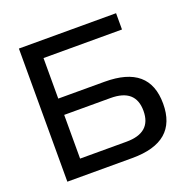

<svg xmlns="http://www.w3.org/2000/svg" viewBox="-120 -789 905 908"><g transform="rotate(-20 332.5 -335.0)"><path d="M68 0H395C546 0 620 -64 620 -192C620 -321 546 -384 395 -384H162V-588H557V-670H68ZM162 -82V-302H395C479 -302 521 -266 521 -192C521 -118 479 -82 395 -82Z"/></g></svg>

Font: LT Wave Alt
Style: Regular
Weight: 400
Designer: Daniel Lyons
Version: Version 2.5 (Glyphs App)